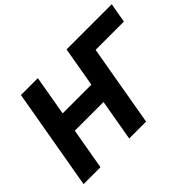

<svg xmlns="http://www.w3.org/2000/svg" viewBox="-130 -976 1253 1253"><g transform="rotate(-45 496.0 -350.0)"><path d="M575 -700 527 -423H262L310 -700H154L32 0H188L238 -287H503L453 0H609L707 -564H968L992 -700Z"/></g></svg>

Font: Fixel Display 20240404
Style: Bold Italic
Weight: 700
Italic angle: -10°
Designer: AlfaBravo + MacPaw
Foundry: Kyrylo Tkachov, Marchela Mozhyna, Serhii Makarenko, Maria Weinstein, Zakhar Kryvoshyya
Version: Version 1.211;Glyphs 3.2 (3225)